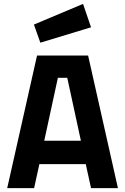

<svg xmlns="http://www.w3.org/2000/svg" viewBox="-20 -965 642 985"><path d="M420 -123H182L155 0H17L170 -680H432L585 0H447ZM395 -243 325 -566H277L207 -243ZM154 -839 406 -945 447 -825 187 -746Z"/></svg>

Font: Cairo
Style: Bold
Weight: 700
Designer: Mohamed Gaber
Foundry: Kief Type Foundry
Version: Version 2.100